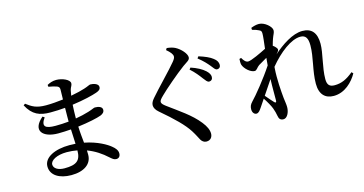

<svg xmlns="http://www.w3.org/2000/svg" viewBox="-87 -1205 3174 1673"><g transform="rotate(-15 1500.0 -368.5)"><path d="M368 -403C277 -403 243 -426 295 -499L278 -510C161 -410 236 -333 373 -333C411 -333 451 -335 489 -338L495 -207C477 -208 459 -209 440 -209C310 -209 207 -161 207 -79C207 2 284 48 391 48C506 48 577 -3 577 -86L576 -125C643 -100 700 -62 750 -16C772 3 784 14 805 14C826 14 842 0 842 -28C842 -55 824 -78 796 -100C766 -125 687 -174 569 -197C565 -240 559 -288 557 -345C653 -357 735 -375 769 -388C790 -397 805 -409 805 -431C805 -459 772 -469 739 -469C730 -469 714 -459 675 -447C639 -436 598 -426 555 -419C555 -464 557 -505 559 -542C663 -556 747 -577 783 -590C808 -599 825 -608 825 -632C825 -662 779 -673 753 -673C743 -673 728 -662 692 -651C665 -642 621 -631 567 -621C570 -641 573 -657 576 -670C582 -695 596 -706 596 -726C596 -759 530 -788 475 -788C442 -788 415 -777 393 -765L395 -748C427 -742 448 -738 469 -730C485 -723 491 -716 491 -696L489 -608C439 -602 385 -597 334 -597C247 -597 210 -620 160 -658L145 -647C195 -552 259 -527 355 -527C400 -527 445 -529 488 -533L487 -453V-409C448 -405 408 -403 368 -403ZM496 -147C496 -55 456 -25 348 -25C289 -25 252 -50 252 -84C252 -122 312 -156 401 -156C434 -156 466 -153 496 -147Z M1713 -472C1732 -448 1744 -429 1760 -429C1781 -429 1793 -443 1793 -463C1793 -482 1783 -500 1761 -521C1732 -548 1688 -571 1634 -589L1622 -574C1665 -536 1693 -499 1713 -472ZM1807 -559C1828 -533 1838 -514 1856 -514C1875 -514 1887 -527 1887 -546C1887 -569 1876 -590 1850 -609C1824 -630 1781 -649 1726 -666L1714 -650C1762 -612 1787 -583 1807 -559ZM1468 -791C1501 -764 1520 -740 1520 -721C1520 -708 1514 -697 1498 -677C1456 -624 1311 -477 1259 -415C1240 -393 1231 -375 1231 -355C1231 -335 1243 -312 1268 -291C1387 -190 1463 -115 1505 -49C1532 -6 1542 18 1554 39C1564 56 1581 70 1603 70C1643 70 1659 41 1659 12C1659 -20 1643 -56 1611 -96C1542 -184 1440 -249 1341 -323C1320 -339 1306 -352 1306 -366C1306 -378 1314 -390 1342 -417C1384 -459 1508 -566 1579 -618C1618 -646 1643 -654 1643 -681C1643 -712 1600 -763 1552 -788C1530 -799 1506 -804 1478 -807Z M2218 -455C2236 -466 2266 -484 2295 -500L2289 -433C2220 -328 2121 -207 2077 -162C2057 -141 2051 -123 2051 -99C2051 -70 2068 -52 2087 -52C2108 -53 2120 -72 2136 -95L2181 -162C2205 -126 2229 -83 2238 -59C2248 -33 2253 -11 2258 15C2262 41 2274 56 2302 56C2335 56 2359 9 2359 -39C2359 -64 2354 -88 2350 -123C2344 -185 2335 -296 2342 -393L2343 -406C2432 -514 2543 -601 2628 -601C2677 -601 2694 -568 2694 -506C2694 -397 2653 -286 2653 -170C2653 -72 2702 -27 2778 -27C2878 -27 2953 -103 2992 -173L2979 -187C2920 -138 2871 -115 2809 -115C2763 -115 2743 -135 2743 -188C2743 -292 2783 -410 2783 -497C2783 -594 2742 -645 2657 -645C2568 -645 2466 -575 2387 -505L2389 -507C2403 -523 2412 -532 2412 -545C2412 -554 2394 -575 2376 -587C2383 -612 2389 -633 2394 -646C2406 -681 2418 -693 2418 -716C2418 -749 2358 -802 2308 -802C2282 -802 2259 -795 2236 -786L2237 -768C2262 -762 2282 -755 2295 -748C2313 -740 2317 -734 2317 -712C2317 -687 2311 -638 2304 -579C2255 -554 2163 -510 2135 -510C2114 -510 2098 -528 2082 -556L2066 -551C2065 -535 2064 -514 2068 -499C2080 -461 2130 -415 2168 -415C2187 -415 2197 -441 2218 -455ZM2282 -312C2279 -234 2281 -159 2280 -119C2280 -101 2272 -99 2261 -110C2249 -123 2219 -156 2196 -184Z"/></g></svg>

Font: Noto Serif SC SemiBold
Style: Regular
Weight: 600
Designer: Ryoko NISHIZUKA 西塚涼子 (kana & ideographs); Frank Grießhammer (Latin, Greek & Cyrillic); Wenlong ZHANG 张文龙 (bopomofo); San
Foundry: Adobe
Version: Version 2.001;hotconv 1.1.0;makeotfexe 2.6.0